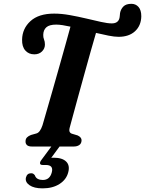

<svg xmlns="http://www.w3.org/2000/svg" viewBox="-20 -786 778 1030"><path d="M354 -101.5Q350 -86 353.8 -78.5Q357.5 -71 366.5 -68.5L396.5 -59.5Q419 -49 417.5 -31.5Q416.5 -15.5 405 -7.8Q393.5 0 375.5 0H151Q132.5 0 124.5 -7.8Q116.5 -15.5 117 -27.5Q117 -41 125 -49Q133 -57 146.5 -62L175 -70Q195 -75 208 -114Q215 -138.5 229.2 -187.5Q243.5 -236.5 261.2 -298.5Q279 -360.5 297.2 -425.2Q315.5 -490 331.5 -547.2Q347.5 -604.5 358 -643Q335.5 -648 316 -651Q296.5 -654 281.5 -654Q244.5 -654 228.5 -639.5Q212.5 -625 212 -599Q211.5 -585.5 216.2 -574.2Q221 -563 221 -547Q221 -525.5 205.2 -510Q189.5 -494.5 164 -494.5Q134 -494.5 115.8 -515.2Q97.5 -536 98.5 -573.5Q99.5 -632.5 143.5 -672.8Q187.5 -713 270.5 -713Q310 -713 354.5 -705Q399 -697 442.2 -686.8Q485.5 -676.5 521.5 -668.5Q557.5 -660.5 579.5 -660.5Q611 -660.5 619.5 -684.5Q622 -692.5 622.5 -700.2Q623 -708 624 -716Q628 -737 642 -751.2Q656 -765.5 685 -765.5Q708 -765.5 723 -748.8Q738 -732 738 -698.5Q737 -648.5 704.5 -618.5Q672 -588.5 616 -588.5Q594 -588.5 562.2 -594.8Q530.5 -601 495 -609.5Q483 -569.5 467 -512.2Q451 -455 433.5 -392Q416 -329 399.8 -270Q383.5 -211 371.5 -166.2Q359.5 -121.5 354 -101.5ZM261 -7.5H305L255 60.5Q260.5 60 267.5 60Q314 60 335 80.8Q356 101.5 346 138.5Q336 177.5 299.2 201Q262.5 224.5 208.5 224.5Q162.5 224.5 138.2 207.5Q114 190.5 119 167Q125 143.5 146 143.5Q153.5 143 158.5 146.2Q163.5 149.5 167 154.5Q171.5 168 183 173.8Q194.5 179.5 209.5 179.5Q247.5 179.5 258 138Q268 99 225.5 99H209Q196 99 194.8 91Q193.5 83 202.5 71.5Z"/></svg>

Font: Fraunces 9pt S050 SemiBold
Style: Italic
Weight: 600
Italic angle: -16°
Version: Version 1.000; ttfautohint (v1.8.3)